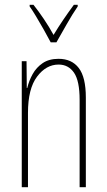

<svg xmlns="http://www.w3.org/2000/svg" viewBox="-20 -876 448 803"><path d="M225 -630Q280 -630 309.5 -591.5Q339 -553 339 -468V-93H313V-458Q313 -538 289.5 -572Q266 -606 225 -606Q173 -606 135 -555.5Q97 -505 97 -404V-93H71V-620H91L92 -508H94Q101 -538 116.5 -566Q132 -594 158.5 -612Q185 -630 225 -630ZM192 -699Q179 -724 162.5 -753Q146 -782 130.5 -808Q115 -834 104 -849V-856H120Q140 -831 163 -797Q186 -763 204 -730Q224 -763 244 -792.5Q264 -822 289 -856H305V-849Q283 -817 259.5 -775.5Q236 -734 216 -699Z"/></svg>

Font: Noto Sans Kannada UI ExtraCondensed Thin
Style: Regular
Weight: 100
Width: 2
Designer: Jelle Bosma - Monotype Design Team
Foundry: Monotype Imaging Inc.
Version: Version 2.005; ttfautohint (v1.8.4.7-5d5b)